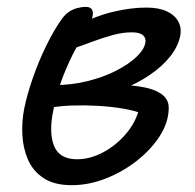

<svg xmlns="http://www.w3.org/2000/svg" viewBox="-20 -527 571 563"><path d="M190.4 16Q138.8 16 107.6 -4.8Q76.4 -25.6 61.9 -59.3Q47.4 -93 45.5 -132.3Q43.6 -171.6 51.2 -209.6Q60 -252.2 77.3 -301.3Q94.6 -350.4 116.9 -395.6Q139.2 -440.8 161.4 -471.4Q170.2 -484 181.5 -491.8Q192.8 -499.6 206 -503.2Q219.2 -506.8 231.8 -506.8Q244.4 -506.8 249.3 -499.5Q254.2 -492.2 251.4 -478.6Q248.2 -463.6 234.6 -440.8Q221 -418 202.6 -384.8Q184.2 -351.6 166.1 -306.2Q148 -260.8 135.6 -199.8Q123 -136.4 138.9 -98.2Q154.8 -60 206.2 -60Q243.6 -60 281.6 -79.9Q319.6 -99.8 349.2 -134.3Q378.8 -168.8 389 -211.6L399.8 -193Q375.4 -202.6 340.7 -208.5Q306 -214.4 267.7 -216.6Q229.4 -218.8 192.4 -217.6Q155.4 -216.4 125.6 -211L138.6 -277.4Q191 -277.6 237.5 -289.3Q284 -301 320.7 -319.8Q357.4 -338.6 380 -360.1Q402.6 -381.6 406.2 -401.4Q409 -415.2 399.2 -423.7Q389.4 -432.2 366.8 -432.2Q339.6 -432.2 310.1 -424.1Q280.6 -416 248 -403.8Q215.4 -391.6 177.6 -378.8Q162.8 -374.8 153.5 -382.7Q144.2 -390.6 146.8 -402.8Q150.2 -417.2 166.6 -429.4Q183 -441.6 198.2 -448.4Q258.8 -479.8 311.2 -492.3Q363.6 -504.8 409 -504.8Q445.4 -504.8 468.9 -493.9Q492.4 -483 502.8 -463.9Q513.2 -444.8 508.4 -421.2Q501.6 -389.2 477.8 -359.9Q454 -330.6 417.6 -306.2Q381.2 -281.8 337.9 -264.8Q294.6 -247.8 248 -240.4L252.6 -278.2Q299.6 -279.8 340.3 -278Q381 -276.2 411.8 -268.9Q442.6 -261.6 459.5 -246.3Q476.4 -231 474.6 -205.6Q473 -165.6 447.4 -126.4Q421.8 -87.2 380.4 -54.9Q339 -22.6 289.5 -3.3Q240 16 190.4 16Z"/></svg>

Font: Shantell Sans Light
Style: Italic
Weight: 300
Italic angle: -11°
Designer: Stephen Nixon, Anya Danilova, Shantell Martin
Foundry: Arrow Type
Version: Version 1.008;[ac192a2d6]